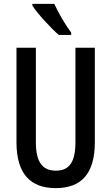

<svg xmlns="http://www.w3.org/2000/svg" viewBox="-20 -960 574 990"><path d="M260 -940H147V-931C173 -890 244 -813 283 -780H347V-792C320 -827 280 -895 260 -940ZM469 -227V-714H369V-227C369 -121 335 -80 268 -80C201 -80 165 -122 165 -226V-714H65V-226C65 -65 136 10 267 10C400 10 469 -65 469 -227Z"/></svg>

Font: Noto Sans Hebrew ExtraCondensed Medium
Style: Regular
Weight: 500
Width: 2
Designer: Monotype Design Team
Foundry: Monotype Imaging Inc.
Version: Version 2.004